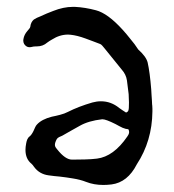

<svg xmlns="http://www.w3.org/2000/svg" viewBox="-20 -523 497 548"><path d="M343.3 -133.3Q347.2 -138.7 348.1 -142.6Q348.6 -144.5 348.6 -146Q348.6 -150.4 346.2 -154.3H345.2Q339.8 -154.3 330.1 -158.2L320.3 -163.1L309.6 -168.9Q282.2 -182.6 272.5 -182.6H271.5Q232.9 -178.2 208 -164.1L182.6 -149.9L157.7 -135.7L148.9 -131.8Q144 -129.4 142.1 -126Q136.7 -116.2 136.7 -109.4Q136.7 -107.4 137.2 -106Q138.2 -103 140.1 -100.6L143.6 -96.2Q166.5 -67.4 185.5 -67.4H186L221.7 -67.9Q242.2 -68.4 256.8 -70.3Q304.2 -76.2 343.3 -133.3ZM46.4 -407.7Q46.4 -409.7 46.9 -411.6Q48.8 -423.8 58.1 -434.6L63 -440.4Q65.9 -443.8 66.4 -446.3Q67.9 -460 76.7 -467.3Q80.1 -469.7 85.4 -472.2L94.7 -476.1L113.3 -484.4L131.8 -491.7Q161.1 -503.4 188 -503.4H193.8Q222.7 -502 253.9 -493.7Q287.6 -484.9 330.1 -438L340.8 -425.8L351.1 -413.1Q365.2 -396.5 374.5 -381.8Q397 -361.8 401.4 -344.7Q407.7 -316.9 411.6 -268.1Q412.1 -260.3 412.6 -251Q413.1 -244.6 413.6 -236.3Q414.1 -222.2 414.6 -221.2L415 -212.9V-204.6Q414.1 -120.6 370.6 -54.2Q344.2 -2.4 298.3 3.4Q286.1 4.9 274.9 4.9Q248 4.9 225.6 -3.9Q209.5 -10.3 188 -13.7L169.4 -16.6L150.4 -19L134.8 -20.5L119.1 -22.5Q92.3 -25.9 77.1 -46.9Q73.2 -52.7 69.8 -55.7Q52.7 -69.3 52.7 -95.2Q52.7 -103.5 54.7 -113.8Q55.7 -119.6 57.6 -124.5Q60.5 -130.9 63.5 -132.8Q69.8 -137.2 75.7 -149.4L80.1 -159.2Q82.5 -164.6 85.4 -167.5Q99.1 -182.6 127.9 -189.9L139.6 -192.4L151.4 -195.3Q164.6 -198.7 173.8 -203.6Q204.6 -219.2 243.7 -230.5Q255.9 -233.9 268.1 -233.9Q296.9 -233.9 320.3 -214.8L330.1 -208L339.8 -201.7Q344.2 -203.1 346.2 -207L347.2 -210.9L347.7 -214.8Q348.1 -222.2 348.1 -230.5Q348.1 -241.7 347.2 -254.4L342.3 -293.5Q339.8 -310.5 327.6 -324.2L277.8 -385.7L272 -392.6Q268.6 -396.5 265.6 -397.5L245.1 -405.3L224.1 -413.1Q200.2 -421.9 181.6 -423.8Q178.2 -424.3 174.3 -424.3Q150.4 -424.3 128.4 -410.2L121.6 -406.2L114.7 -401.4Q102.5 -390.6 85.4 -390.6H82.5L75.7 -390.1L68.8 -388.7Q66.9 -388.2 64.9 -388.2Q59.1 -388.2 55.7 -390.6Q46.4 -396.5 46.4 -407.7Z"/></svg>

Font: Kurland
Style: Regular
Weight: 400
Designer: GGBot
Version: 0.22